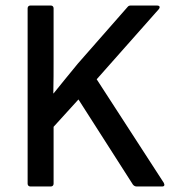

<svg xmlns="http://www.w3.org/2000/svg" viewBox="-20 -675 629 695"><path d="M90 0H164C170 0 174 -4 174 -10V-216L264 -315L461 -7C464 -3 469 0 474 0H567C575 0 577 -5 573 -13L330 -388L555 -642C561 -650 557 -655 549 -655H454C449 -655 445 -654 442 -650L262 -445C231 -407 202 -372 174 -337H173C174 -377 174 -422 174 -461V-645C174 -651 170 -655 164 -655H90C84 -655 80 -651 80 -645V-10C80 -4 84 0 90 0Z"/></svg>

Font: Sofia Sans Cond SemiBold
Style: Regular
Weight: 600
Width: 3
Designer: Botio Nikoltchev, Ani Petrova
Foundry: lettersoup
Version: Version 4.100